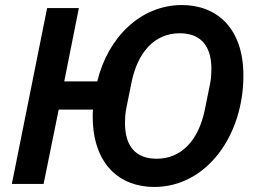

<svg xmlns="http://www.w3.org/2000/svg" viewBox="-20 -730 1013 762"><path d="M592 12C800 12 946 -192 946 -430C946 -622 837 -710 702 -710C540 -710 409 -584 366 -407H235L293 -698H167L27 0H153L213 -295H349C348 -283 348 -275 348 -268C348 -76 457 12 592 12ZM602 -100C519 -100 476 -149 476 -242C476 -258 477 -279 481 -299L502 -403C527 -526 596 -598 693 -598C776 -598 819 -549 819 -456C819 -440 818 -419 814 -399L793 -295C768 -172 699 -100 602 -100Z"/></svg>

Font: Braiins Sans SemiBold
Style: Italic
Weight: 600
Italic angle: -11.31°
Designer: Mike Abbink, Paul van der Laan, Pieter van Rosmalen, Jiri Chlebus, Lubos Buracinsky
Foundry: Bold Monday, Sudetype
Version: Version 1.000;hotconv 1.0.109;makeotfexe 2.5.65596